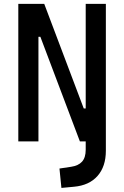

<svg xmlns="http://www.w3.org/2000/svg" viewBox="-20 -713 626 968"><path d="M289.6 234.4 279.8 136.7 338.4 127.9Q375 122.6 393.6 102.1Q412.1 81.5 412.1 42V0H382.8L183.6 -527.3H173.8V0H72.3V-693.4H203.1L402.3 -166H412.1V-693.4H513.7V46.9Q513.7 126.5 471.7 174.1Q429.7 221.7 353 228.5Z"/></svg>

Font: Cascadia Code NF
Style: Regular
Weight: 400
Monospace: yes
Designer: Aaron Bell
Foundry: Saja Typeworks
Version: Version 2404.023; ttfautohint (v1.8.4)